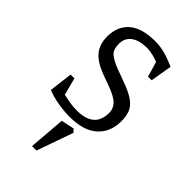

<svg xmlns="http://www.w3.org/2000/svg" viewBox="-223 -569 858 858"><g transform="rotate(45 206.5 -139.5)"><path d="M187 10Q155 10 115.5 3.5Q76 -3 44 -16L58 -127H82L103 -45Q120 -41 142.5 -37Q165 -33 194 -33Q244 -33 272.5 -56Q301 -79 301 -129Q301 -155 282 -174.5Q263 -194 210 -213L158 -232Q103 -253 78 -283.5Q53 -314 53 -363Q53 -428 95 -464Q137 -500 221 -500Q253 -500 285 -491Q317 -482 349 -467L332 -365H309L288 -437Q275 -443 253 -448Q231 -453 217 -453Q167 -453 140 -433Q113 -413 113 -377Q113 -341 131 -325Q149 -309 191 -293L253 -270Q300 -253 324.5 -234.5Q349 -216 357.5 -193Q366 -170 366 -141Q366 -71 321 -30.5Q276 10 187 10ZM162 221 176 47 238 34 251 48 190 221Z"/></g></svg>

Font: Manuale Light
Style: Regular
Weight: 300
Designer: Eduardo Tunni / Pablo Cosgaya
Foundry: Eduardo Tunni / Pablo Cosgaya
Version: Version 1.002